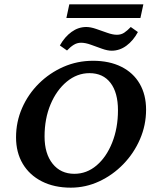

<svg xmlns="http://www.w3.org/2000/svg" viewBox="-20 -865 722 894"><path d="M309.6 8.8Q232.4 8.8 174.8 -20.5Q117.2 -49.8 85.9 -102.5Q54.7 -155.3 54.7 -225.6Q54.7 -297.9 83 -362.3Q111.3 -426.8 161.1 -476.1Q210.9 -525.4 275.4 -553.7Q339.8 -582 413.1 -582Q489.3 -582 544.9 -554.2Q600.6 -526.4 630.4 -475.1Q660.2 -423.8 660.2 -354.5Q660.2 -282.2 631.8 -216.8Q603.5 -151.4 554.2 -100.6Q504.9 -49.8 441.9 -20.5Q378.9 8.8 309.6 8.8ZM326.2 -55.7Q383.8 -55.7 429.7 -94.7Q475.6 -133.8 502.4 -201.2Q529.3 -268.6 529.3 -351.6Q529.3 -433.6 494.6 -479Q460 -524.4 396.5 -524.4Q338.9 -524.4 291 -484.9Q243.2 -445.3 215.3 -378.9Q187.5 -312.5 187.5 -229.5Q187.5 -149.4 225.1 -102.5Q262.7 -55.7 326.2 -55.7ZM500 -628.9Q480.5 -628.9 454.6 -638.2Q428.7 -647.5 403.3 -656.7Q377.9 -666 357.4 -666Q338.9 -666 323.2 -656.2Q307.6 -646.5 292 -629.9L258.8 -653.3Q281.2 -693.4 313 -716.3Q344.7 -739.3 381.8 -739.3Q401.4 -739.3 427.2 -730.5Q453.1 -721.7 479 -712.4Q504.9 -703.1 524.4 -703.1Q543.9 -703.1 558.6 -712.9Q573.2 -722.7 588.9 -739.3L622.1 -715.8Q600.6 -675.8 568.8 -652.3Q537.1 -628.9 500 -628.9ZM289.1 -781.2 302.7 -844.7H647.5L633.8 -781.2Z"/></svg>

Font: Crimson Pro SemiBold
Style: Italic
Weight: 600
Italic angle: -12°
Designer: Jacques Le Bailly
Foundry: Baron von Fonthausen
Version: Version 1.003